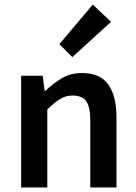

<svg xmlns="http://www.w3.org/2000/svg" viewBox="-20 -824 600 844"><path d="M73 0V-491H168L176 -425H180Q213 -457 251.5 -480Q290 -503 341 -503Q420 -503 456 -452.5Q492 -402 492 -308V0H377V-293Q377 -354 359 -379Q341 -404 300 -404Q268 -404 243.5 -388.5Q219 -373 188 -343V0ZM298 -573 241 -630 388 -804 468 -728Z"/></svg>

Font: Giro Sans Semibold
Style: Regular
Weight: 600
Designer: Paul D. Hunt
Foundry: Adobe Systems Incorporated
Version: Version 1.000;PS 1.0;hotconv 1.0.88;makeotf.lib2.5.647800